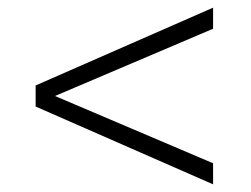

<svg xmlns="http://www.w3.org/2000/svg" viewBox="-20 -572 654 501"><path d="M73 -300V-349L536 -552V-497ZM73 -343 536 -146V-91L73 -294Z"/></svg>

Font: Intel One Mono Light
Style: Regular
Weight: 300
Monospace: yes
Designer: Fred Shallcrass
Foundry: Frere-Jones Type LLC
Version: Version 1.004